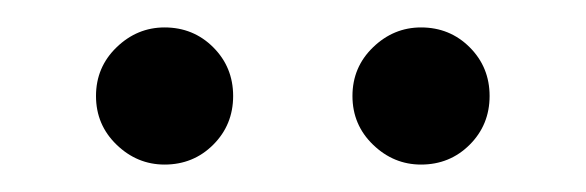

<svg xmlns="http://www.w3.org/2000/svg" viewBox="-20 -697 427 140"><path d="M100 -577Q80 -577 65 -591.5Q50 -606 50 -627Q50 -648 65 -662.5Q80 -677 100 -677Q121 -677 135.5 -662.5Q150 -648 150 -627Q150 -606 135.5 -591.5Q121 -577 100 -577ZM287 -577Q267 -577 252 -591.5Q237 -606 237 -627Q237 -648 252 -662.5Q267 -677 287 -677Q308 -677 322.5 -662.5Q337 -648 337 -627Q337 -606 322.5 -591.5Q308 -577 287 -577Z"/></svg>

Font: Zen Maru Gothic
Style: Regular
Weight: 400
Designer: Yoshimichi Ohira
Foundry: Positype
Version: Version 1.002